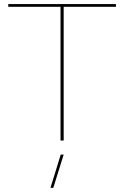

<svg xmlns="http://www.w3.org/2000/svg" viewBox="-20 -680 601 929"><path d="M541 -660.2V-647H288.1V0H272.9V-647H20V-660.2ZM224.1 229 273.9 67.9H288.1L237.8 229Z"/></svg>

Font: Human Sans Thin
Style: Regular
Weight: 100
Designer: Tim Radville
Foundry: Continuum
Version: Version 1.000;FEAKit 1.0